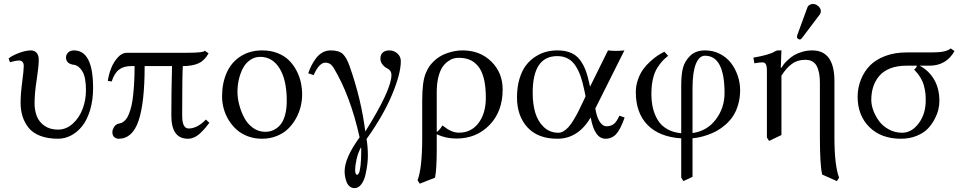

<svg xmlns="http://www.w3.org/2000/svg" viewBox="-20 -701 4954 987"><path d="M458.5 -249Q458.5 -186 443.1 -135Q427.7 -84 402.3 -52.5Q377 -21 345 -4.4Q313 12.2 278.3 12.2Q225.1 12.2 186.3 -2.9Q147.5 -18.1 126.5 -44.9Q105.5 -71.8 95.7 -103.3Q85.9 -134.8 85.9 -172.9Q85.9 -217.3 94 -278.6Q102.1 -339.8 102.1 -361.3Q102.1 -390.1 76.2 -390.1Q70.3 -390.1 59.1 -387.9Q47.9 -385.7 39.6 -383.3L31.2 -380.9L24.4 -400.4Q40.5 -414.6 76.2 -428.2Q111.8 -441.9 139.6 -441.9Q157.2 -441.9 168.2 -429.4Q179.2 -417 179.2 -394Q179.2 -359.4 168.5 -290.5Q157.7 -221.7 157.7 -169.9Q157.7 -133.3 169.2 -103.8Q180.7 -74.2 208.7 -54.4Q236.8 -34.7 278.3 -34.7Q320.3 -34.7 354 -65.2Q387.7 -95.7 404.8 -141.4Q421.9 -187 421.9 -236.8Q421.9 -302.2 404.3 -332.8Q386.7 -363.3 360.8 -367.7Q319.3 -373 319.3 -405.3Q319.3 -419.9 330.1 -430.9Q340.8 -441.9 360.4 -441.9Q458.5 -441.9 458.5 -249Z M942.4 -429.7Q1027.8 -429.7 1032.7 -440.4L1052.2 -426.8Q1031.7 -389.6 1000.5 -375.5Q969.2 -361.3 919.9 -361.3Q916.5 -319.8 916.5 -106.4Q916.5 -40.5 949.7 -40.5Q994.1 -40.5 1038.6 -86.4L1056.2 -69.8Q1044.4 -54.2 1035.2 -43.2Q1025.9 -32.2 1011 -17.8Q996.1 -3.4 979.5 4.4Q962.9 12.2 946.3 12.2Q860.8 12.2 860.8 -106.4Q860.8 -227.5 864.3 -361.3H723.6Q723.6 -173.3 692.4 -80.6Q661.1 12.2 589.8 12.2Q578.1 12.2 567.9 4.2Q557.6 -3.9 557.6 -22.5Q557.6 -33.2 566.2 -47.9Q574.7 -62.5 591.8 -65.9Q599.6 -67.4 605.2 -69.6Q610.8 -71.8 619.9 -79.6Q628.9 -87.4 635.3 -99.1Q641.6 -110.8 649.2 -133.1Q656.7 -155.3 661.1 -185.1Q665.5 -214.8 668.7 -260Q671.9 -305.2 671.9 -361.3H653.8Q615.7 -361.3 591.6 -342.8Q567.4 -324.2 554.2 -282.2L534.2 -285.2Q538.6 -316.9 551 -349.1Q563.5 -381.3 585.2 -405.5Q606.9 -429.7 631.8 -429.7Z M1121.6 -205.1Q1121.6 -273.9 1145.3 -327.1Q1168.9 -380.4 1216.3 -411.1Q1263.7 -441.9 1328.1 -441.9Q1371.1 -441.9 1406.2 -428.2Q1441.4 -414.6 1464.6 -391.8Q1487.8 -369.1 1503.7 -339.1Q1519.5 -309.1 1526.4 -277.8Q1533.2 -246.6 1533.2 -214.4Q1533.2 -183.6 1525.4 -152.3Q1517.6 -121.1 1501 -91.3Q1484.4 -61.5 1460.7 -38.6Q1437 -15.6 1402.3 -1.7Q1367.7 12.2 1326.7 12.2Q1287.6 12.2 1253.9 -0.5Q1220.2 -13.2 1196.3 -34.7Q1172.4 -56.2 1155.3 -84.2Q1138.2 -112.3 1129.9 -143.1Q1121.6 -173.8 1121.6 -205.1ZM1317.9 -408.7Q1289.1 -408.7 1266.1 -392.8Q1243.2 -377 1229.2 -350.8Q1215.3 -324.7 1208 -293.2Q1200.7 -261.7 1200.7 -228Q1200.7 -197.8 1209.5 -163.6Q1218.3 -129.4 1234.6 -97.4Q1251 -65.4 1279.5 -44.4Q1308.1 -23.4 1343.3 -23.4Q1358.4 -23.4 1372.3 -27.1Q1386.2 -30.8 1401.6 -41.5Q1417 -52.2 1428.2 -69.1Q1439.5 -85.9 1446.8 -115.2Q1454.1 -144.5 1454.1 -182.1Q1454.1 -290 1417.2 -349.4Q1380.4 -408.7 1317.9 -408.7Z M2040.5 -386.7Q2040.5 -322.3 1995.4 -214.4Q1950.2 -106.4 1864.3 13.7Q1871.1 52.2 1871.1 100.6Q1871.1 118.7 1868.4 142.1Q1865.7 165.5 1859.1 195.8Q1852.5 226.1 1837.6 246.1Q1822.8 266.1 1802.2 266.1Q1788.1 266.1 1777.3 257.1Q1766.6 248 1761.5 233.9Q1756.3 219.7 1753.9 206.3Q1751.5 192.9 1751.5 180.2Q1751.5 110.8 1828.6 4.9Q1780.3 -211.9 1694.3 -353.5Q1678.7 -378.9 1652.8 -378.9Q1620.6 -378.9 1592.3 -314.9L1564.5 -324.2Q1571.8 -345.7 1581.3 -364.5Q1590.8 -383.3 1604.7 -401.9Q1618.7 -420.4 1637.9 -431.2Q1657.2 -441.9 1679.7 -441.9Q1723.6 -441.9 1742.9 -422.9Q1762.2 -403.8 1776.9 -361.8Q1836.9 -191.9 1857.9 -24.9Q1992.2 -239.3 1992.2 -315.4Q1992.2 -339.4 1968.8 -350.6Q1957 -356 1946.3 -369.4Q1935.5 -382.8 1935.5 -399.9Q1935.5 -420.9 1948.2 -431.4Q1960.9 -441.9 1980.5 -441.9Q2005.4 -441.9 2022.9 -426Q2040.5 -410.2 2040.5 -386.7ZM1836.4 55.2Q1820.8 83 1813.2 116.5Q1805.7 149.9 1805.7 173.3Q1805.7 197.3 1815.9 197.3Q1820.8 197.3 1825.2 188.5Q1829.6 179.7 1833.3 150.4Q1836.9 121.1 1836.9 74.7Q1836.9 61.5 1836.4 55.2Z M2477.5 -198.7Q2477.5 -256.3 2467.3 -297.1Q2457 -337.9 2437.7 -360.8Q2418.5 -383.8 2394.3 -393.8Q2370.1 -403.8 2338.4 -403.8Q2323.7 -403.8 2309.8 -399.7Q2295.9 -395.5 2280 -383.5Q2264.2 -371.6 2252.4 -353Q2240.7 -334.5 2232.9 -302Q2225.1 -269.5 2225.1 -227.5V-23.4Q2231 -24.9 2240 -35.9Q2249 -46.9 2254.4 -56.2Q2279.8 -36.1 2299.3 -27.6Q2318.8 -19 2340.3 -19Q2402.3 -19 2439.9 -68.6Q2477.5 -118.2 2477.5 -198.7ZM2216.3 212.4 2137.7 243.2 2126.5 225.6Q2150.4 163.6 2150.4 7.3V-184.1Q2150.4 -233.4 2155 -268.8Q2159.7 -304.2 2169.4 -326.4Q2179.2 -348.6 2186.8 -359.4Q2194.3 -370.1 2207 -383.3Q2236.3 -413.1 2277.6 -427.5Q2318.8 -441.9 2357.9 -441.9Q2447.8 -441.9 2505.9 -384.5Q2564 -327.1 2564 -241.2Q2564 -127.9 2496.3 -58.3Q2428.7 11.2 2326.2 11.2Q2272 11.2 2225.1 -10.7V66.4Q2225.1 169.9 2216.3 212.4Z M3013.2 -255.4 3105.5 -441.9Q3124 -439.5 3146 -439.5Q3165.5 -439.5 3189.9 -441.9L3040.5 -143.6L3042.5 -131.3Q3050.3 -92.3 3065.2 -72Q3080.1 -51.8 3097.7 -51.8Q3119.1 -51.8 3134.5 -63Q3149.9 -74.2 3164.1 -106.4L3190.9 -96.7Q3169.9 -36.1 3147.7 -12Q3125.5 12.2 3092.8 12.2Q3036.1 12.2 3016.6 -97.2Q2951.7 12.2 2845.2 12.2Q2745.1 12.2 2691.4 -46.4Q2637.7 -105 2637.7 -200.7Q2637.7 -253.9 2650.6 -296.4Q2663.6 -338.9 2684.1 -365.5Q2704.6 -392.1 2732.4 -409.9Q2760.3 -427.7 2788.1 -434.8Q2815.9 -441.9 2844.7 -441.9Q2915 -441.9 2950.9 -405Q2986.8 -368.2 3004.4 -293ZM2990.2 -206.1 2982.9 -241.2Q2974.6 -280.8 2964.6 -309.3Q2954.6 -337.9 2938.7 -362.5Q2922.9 -387.2 2899.2 -399.9Q2875.5 -412.6 2844.7 -412.6Q2718.3 -412.6 2718.3 -224.1Q2718.3 -167.5 2731.4 -122.3Q2744.6 -77.1 2775.4 -47.9Q2806.2 -18.6 2850.6 -18.6Q2863.8 -18.6 2877.2 -26.6Q2890.6 -34.7 2902.3 -47.6Q2914.1 -60.5 2927.2 -82Q2940.4 -103.5 2951.9 -125.7Q2963.4 -147.9 2977.5 -178.7Z M3704.6 -222.7Q3704.6 -414.6 3604 -414.6Q3574.2 -414.6 3557.1 -372.1Q3540 -329.6 3540 -246.6V-17.1Q3613.8 -26.9 3659.2 -86.2Q3704.6 -145.5 3704.6 -222.7ZM3481.9 10.3Q3369.1 2.9 3308.8 -58.8Q3248.5 -120.6 3248.5 -227.1Q3248.5 -260.7 3259.5 -292Q3270.5 -323.2 3286.6 -345.2Q3302.7 -367.2 3324 -386.2Q3345.2 -405.3 3362.3 -416.3Q3379.4 -427.2 3395.5 -435.1L3414.6 -414.1Q3397.5 -400.4 3385.5 -387.7Q3373.5 -375 3358.9 -352.1Q3344.2 -329.1 3336.4 -295.2Q3328.6 -261.2 3328.6 -218.3Q3328.6 -177.7 3336.7 -144.3Q3344.7 -110.8 3362.1 -82.8Q3379.4 -54.7 3409.9 -37.4Q3440.4 -20 3481.9 -16.1V-260.3Q3481.9 -318.8 3491 -352.5Q3500 -386.2 3527.3 -413.6Q3555.7 -441.9 3604.5 -441.9Q3645.5 -441.9 3680.2 -424.3Q3714.8 -406.7 3737.3 -377.7Q3759.8 -348.6 3772.2 -312.3Q3784.7 -275.9 3784.7 -237.3Q3784.7 -197.3 3774.4 -162.6Q3764.2 -127.9 3748 -103.8Q3731.9 -79.6 3709.5 -60.1Q3687 -40.5 3664.8 -28.3Q3642.6 -16.1 3617.9 -7.6Q3593.3 1 3575 4.6Q3556.6 8.3 3540 9.8V208L3493.2 230L3481.9 212.4Z M4158.7 -680.7Q4173.8 -680.7 4186.8 -669.2Q4199.7 -657.7 4199.7 -642.6Q4199.7 -634.3 4194.8 -627.4L4103 -505.9Q4097.2 -498 4091.8 -498Q4085.9 -498 4081.3 -502.2Q4076.7 -506.3 4076.7 -511.7Q4076.7 -514.2 4078.6 -521L4130.9 -663.6Q4133.8 -671.4 4141.8 -676Q4149.9 -680.7 4158.7 -680.7ZM3997.1 -441.9 3993.7 -353H3997.1Q4002.9 -362.3 4010 -371.6Q4017.1 -380.9 4031.7 -394.3Q4046.4 -407.7 4062.7 -417.5Q4079.1 -427.2 4103.8 -434.6Q4128.4 -441.9 4155.3 -441.9Q4269.5 -441.9 4269.5 -283.7V3.4Q4269.5 150.4 4293.5 212.4L4282.2 230L4206.5 196.3Q4194.8 147.9 4194.8 3.4V-276.4Q4194.8 -331.1 4178 -362.3Q4161.1 -393.6 4119.1 -393.6Q4079.6 -393.6 4050.8 -372.6Q4022 -351.6 3997.1 -312V-6.8L3933.6 23.4L3922.4 5.9V-335.4Q3922.4 -361.8 3916.7 -371.1Q3911.1 -380.4 3899.9 -380.4Q3882.3 -380.4 3857.9 -375.5L3853 -404.8Q3933.1 -418.5 3961.4 -435.5Q3971.2 -441.9 3981.9 -441.9Z M4617.7 -18.6Q4666.5 -18.6 4702.6 -66.9Q4738.8 -115.2 4738.8 -184.6Q4738.8 -206.1 4737.1 -221.9Q4735.4 -237.8 4730 -259Q4724.6 -280.3 4711.9 -301.5Q4699.2 -322.8 4679.2 -343.8Q4685.1 -347.2 4689.2 -353.3Q4693.4 -359.4 4693.4 -363.3H4638.7Q4591.8 -363.3 4556.4 -349.4Q4521 -335.4 4500.2 -311Q4479.5 -286.6 4469.2 -255.6Q4459 -224.6 4459 -187.5Q4459 -161.1 4469.7 -132.3Q4480.5 -103.5 4499.5 -77.9Q4518.6 -52.2 4549.8 -35.4Q4581.1 -18.6 4617.7 -18.6ZM4453.6 -365.7Q4482.9 -395 4531 -413.3Q4579.1 -431.6 4643.1 -431.6H4775.4Q4844.2 -431.6 4867.2 -452.1L4886.7 -438.5Q4844.7 -363.3 4757.3 -363.3H4707.5Q4754.4 -338.9 4781.7 -292.5Q4809.1 -246.1 4809.1 -181.6Q4809.1 -162.1 4804 -139.2Q4798.8 -116.2 4784.7 -88.9Q4770.5 -61.5 4749.5 -39.6Q4728.5 -17.6 4692.4 -2.7Q4656.2 12.2 4611.3 12.2Q4509.3 12.2 4449 -47.9Q4388.7 -107.9 4388.7 -203.6Q4388.7 -249.5 4405.8 -292.2Q4422.9 -335 4453.6 -365.7Z"/></svg>

Font: Libertinage
Style: b
Weight: 400
Designer: OSP
Foundry: OSP
Version: Version 1.0; 2008; OFL relea